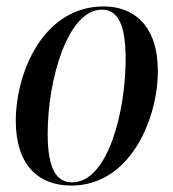

<svg xmlns="http://www.w3.org/2000/svg" viewBox="-20 -566 538 596"><path d="M201 10C387 10 470 -201 470 -345C470 -487 395 -546 302 -546C113 -546 29 -339 29 -191C29 -55 98 10 201 10ZM204 0C156 0 128 -40 128 -151C128 -319 190 -536 296 -536C346 -536 370 -490 370 -382C370 -220 315 0 204 0Z"/></svg>

Font: Noto Serif Display Condensed Medium
Style: Italic
Weight: 500
Width: 3
Italic angle: -12°
Designer: Monotype Design Team
Foundry: Monotype Imaging Inc.
Version: Version 2.009